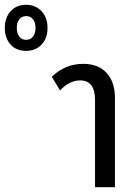

<svg xmlns="http://www.w3.org/2000/svg" viewBox="-215 -780 563 800"><path d="M-106 -568Q-147 -568 -171 -594.5Q-195 -621 -195 -664Q-195 -706 -171 -733Q-147 -760 -106 -760Q-67 -760 -42 -733.5Q-17 -707 -17 -664Q-17 -620 -42 -594Q-67 -568 -106 -568ZM-106 -614Q-88 -614 -77.5 -627.5Q-67 -641 -67 -664Q-67 -686 -77.5 -699.5Q-88 -713 -106 -713Q-124 -713 -134.5 -699.5Q-145 -686 -145 -664Q-145 -641 -134.5 -627.5Q-124 -614 -106 -614ZM181 0V-363Q181 -445 119 -445Q74 -445 35 -403L1 -460Q56 -514 132 -514Q194 -514 229 -476.5Q264 -439 264 -370V0Z"/></svg>

Font: Noto Sans Thai Looped UI Narrow
Style: Regular
Weight: 400
Width: 4
Designer: Cadson Demak Team
Foundry: Cadson Demak Co., Ltd.
Version: Version 1.000